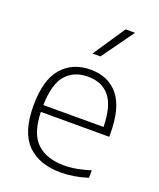

<svg xmlns="http://www.w3.org/2000/svg" viewBox="-149 -900 831 1001"><g transform="rotate(20 266.0 -399.5)"><path d="M309.5 9Q189 9 123 -57.2Q57 -123.5 57 -270.5Q57 -413 115.8 -480.8Q174.5 -548.5 274 -548.5Q373.5 -548.5 428.8 -480.5Q484 -412.5 484 -270V-252.5H104.5Q107.5 -133.5 161.5 -82.5Q215.5 -31.5 313.5 -31.5Q347 -31.5 382.5 -38Q418 -44.5 458 -57V-15.5Q381 9 309.5 9ZM274 -509.5Q196.5 -509.5 151.8 -458.8Q107 -408 104.5 -290.5H438.5Q436 -407.5 393.5 -458.5Q351 -509.5 274 -509.5ZM253.5 -630.5 372.5 -808H425L297.5 -630.5Z"/></g></svg>

Font: Encode Sans SmExp XLt
Style: Regular
Weight: 200
Width: 6
Designer: Multiple Designers
Foundry: Impallari Type
Version: Version 3.002; ttfautohint (v1.8.3) -l 8 -r 50 -G 200 -x 14 